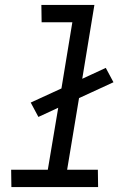

<svg xmlns="http://www.w3.org/2000/svg" viewBox="-20 -755 540 775"><path d="M26 0 25 -70H173L215 -320L135 -283L104 -341L228 -398L272 -665H148L147 -735H361L312 -437L407 -481L438 -423L299 -359L251 -70H375L376 0Z"/></svg>

Font: Iosevka SS18
Style: Italic
Weight: 400
Italic angle: -9°
Monospace: yes
Designer: Belleve Invis
Foundry: Belleve Invis
Version: Version 25.1.1; ttfautohint (v1.8.4)